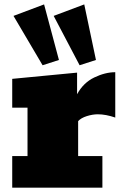

<svg xmlns="http://www.w3.org/2000/svg" viewBox="-20 -869 573 889"><path d="M36.6 0V-146.5H107.4V-370.6H36.6V-503.9L336.9 -532.7V-432.6Q365.7 -485.8 416.5 -510.3Q467.3 -534.7 513.7 -534.7V-324.7Q469.7 -339.8 433.1 -339.8Q408.7 -339.8 381.8 -331.3Q355 -322.8 341.8 -308.1V-146.5H454.1V0ZM177.2 -566.9 42.5 -795.4 184.1 -848.6 252.9 -591.3ZM348.6 -566.9 228.5 -795.4 370.1 -848.6 424.3 -591.3Z"/></svg>

Font: Bevan
Style: Regular
Weight: 400
Designer: Vernon Adams
Foundry: Vernon Adams
Version: Version 2.100; ttfautohint (v1.8.3)